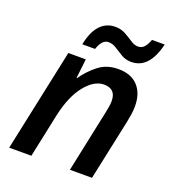

<svg xmlns="http://www.w3.org/2000/svg" viewBox="-135 -849 860 953"><g transform="rotate(20 295.0 -372.5)"><path d="M21.5 0 136.7 -542H229L217.3 -439.9H220.2Q249.5 -482.9 293 -517.6Q336.4 -552.2 398.4 -552.2Q465.8 -552.2 502 -513.2Q538.1 -474.1 538.1 -406.2Q538.1 -385.7 534.7 -363Q531.2 -340.3 526.9 -319.3L459 0H342.3L411.6 -328.6Q415.5 -347.7 418 -362.8Q420.4 -377.9 420.4 -391.1Q420.4 -455.6 357.4 -455.6Q305.7 -455.6 258.3 -396.7Q210.9 -337.9 187.5 -231L138.7 0ZM187 -606.4Q200.7 -675.8 232.9 -710Q265.1 -744.1 312 -744.1Q342.8 -744.1 366.7 -730.7Q390.6 -717.3 410.6 -703.9Q430.7 -690.4 449.7 -690.4Q468.8 -690.4 481 -703.1Q493.2 -715.8 504.9 -745.1H571.8Q539.1 -606.9 444.3 -606.9Q415 -606.9 392.1 -620.6Q369.1 -634.3 348.6 -647.7Q328.1 -661.1 306.6 -661.1Q272.5 -661.1 254.4 -606.4Z"/></g></svg>

Font: Open Sans SemiBold
Style: Italic
Weight: 600
Italic angle: -12°
Designer: Monotype Design Team
Foundry: Monotype Imaging Inc.
Version: Version 3.003; ttfautohint (v1.8.4)